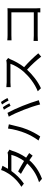

<svg xmlns="http://www.w3.org/2000/svg" viewBox="1548 -2408 903 4040"><g transform="rotate(-90 2000.0 -387.5)"><path d="M807 -681C790 -674 768 -671 741 -671H468C476 -684 483 -696 489 -708C499 -727 517 -761 533 -787L443 -816C436 -790 421 -754 411 -736C366 -645 262 -495 90 -389L157 -337C269 -413 358 -511 422 -600H762C743 -521 694 -418 633 -333C555 -380 471 -428 413 -458L362 -399C418 -368 502 -318 581 -267C490 -167 360 -71 186 -18L258 44C434 -21 560 -119 650 -222C688 -196 721 -172 745 -153L800 -225C775 -243 741 -266 703 -290C773 -388 824 -499 849 -587C855 -603 864 -627 872 -641Z M1765 -779 1712 -757C1739 -719 1773 -659 1793 -618L1847 -642C1827 -683 1790 -744 1765 -779ZM1875 -819 1822 -797C1851 -759 1883 -703 1905 -659L1959 -683C1940 -720 1902 -783 1875 -819ZM1218 -301C1183 -217 1127 -112 1064 -29L1149 7C1205 -73 1259 -176 1296 -268C1338 -370 1373 -518 1387 -580C1391 -602 1399 -631 1405 -653L1316 -671C1303 -556 1261 -404 1218 -301ZM1710 -339C1752 -232 1798 -97 1823 5L1912 -24C1886 -114 1833 -267 1792 -366C1750 -472 1686 -610 1646 -682L1565 -655C1609 -581 1670 -442 1710 -339Z M2749 -708C2733 -703 2707 -699 2674 -699H2288C2258 -699 2201 -704 2187 -706V-615C2198 -616 2253 -620 2288 -620H2678C2653 -538 2580 -419 2512 -342C2409 -227 2261 -108 2100 -45L2164 22C2312 -45 2447 -155 2554 -270C2656 -179 2762 -61 2829 27L2899 -34C2834 -112 2712 -242 2607 -332C2678 -422 2741 -539 2775 -625C2781 -639 2794 -661 2800 -669Z M3849 9C3848 -7 3845 -52 3845 -88V-604C3845 -628 3847 -659 3848 -682C3828 -681 3798 -680 3774 -680H3281C3249 -680 3205 -682 3172 -686V-597C3196 -598 3245 -600 3282 -600H3761V-128H3270C3228 -128 3185 -131 3159 -133V-43C3186 -45 3231 -47 3272 -47H3761C3760 -23 3760 -2 3759 9Z"/></g></svg>

Font: Noto Sans CJK TC Regular
Style: Regular
Weight: 400
Designer: Ryoko NISHIZUKA (kana & ideographs); Paul D. Hunt (Latin, Greek & Cyrillic); Wenlong ZHANG (bopomofo); Sandoll Communica
Foundry: Adobe Systems Incorporated
Version: Version 1.001;PS 1.001;hotconv 1.0.78;makeotf.lib2.5.61930